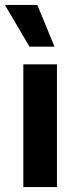

<svg xmlns="http://www.w3.org/2000/svg" viewBox="-23 -762 325 782"><path d="M209 -500V0H72V-500ZM129 -742 199 -572H97L-3 -742Z"/></svg>

Font: Work Sans SemiBold
Style: Regular
Weight: 600
Designer: Wei Huang
Foundry: Wei Huang
Version: Version 2.010; ttfautohint (v1.8.3)